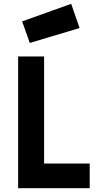

<svg xmlns="http://www.w3.org/2000/svg" viewBox="-20 -986 525 1006"><path d="M450 0V-129H211V-690H75V0ZM96 -874 136 -761 397 -839 353 -966Z"/></svg>

Font: TitilliumMaps29L
Style: 999 wt
Weight: 900
Designer: Campivisivi
Foundry: Accademia di Belle Arti di Urbino and students of MA course of Visual design